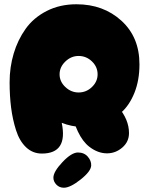

<svg xmlns="http://www.w3.org/2000/svg" viewBox="-20 -718 698 899"><path d="M176 1Q299 1 269 -143Q314 -125 363.5 -123.5Q413 -122 461 -139.5Q509 -157 547.5 -191Q586 -225 609.5 -283.5Q633 -342 633 -417Q633 -544 548.5 -621Q464 -698 338 -698Q260 -698 198.5 -666.5Q137 -635 100 -583Q63 -531 44 -467Q25 -403 25 -333Q25 -269 32 -214Q39 -159 55 -108.5Q71 -58 102 -28.5Q133 1 176 1ZM481 0Q521 0 552.5 -27Q584 -54 584 -95Q584 -158 533.5 -217.5Q483 -277 423 -277Q378 -277 350 -250Q322 -223 322 -181Q322 -150 344.5 -102.5Q367 -55 398 -31Q438 0 481 0ZM348 -285Q313 -285 286 -310.5Q259 -336 259 -370Q259 -404 286 -430Q313 -456 348 -456Q384 -456 410.5 -430.5Q437 -405 437 -370Q437 -336 410.5 -310.5Q384 -285 348 -285ZM279 161Q309 161 357.5 122.5Q406 84 407 57Q408 35 391 15.5Q374 -4 345 -4Q315 -4 272.5 41Q230 86 230 114Q230 132 244 146.5Q258 161 279 161Z"/></svg>

Font: Cherry Bomb
Style: Regular
Weight: 400
Designer: satsuyako
Foundry: satsuyako
Version: Version 4.0